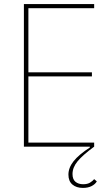

<svg xmlns="http://www.w3.org/2000/svg" viewBox="-20 -718 546 940"><path d="M97 -698H441V-678H119V-364H430V-344H119V-20H441V0Q384 42 359.5 72Q335 102 335 134Q335 160 349.5 172Q364 184 387 184Q408 184 421 176Q434 168 441 159L454 170Q446 184 428.5 193Q411 202 386 202Q354 202 334.5 185.5Q315 169 315 137Q315 103 340.5 71Q366 39 420 4V0H97Z"/></svg>

Font: IBM Plex Sans Cond Thin
Style: Regular
Weight: 100
Width: 3
Designer: Mike Abbink, Paul van der Laan, Pieter van Rosmalen
Foundry: Bold Monday
Version: Version 1.3